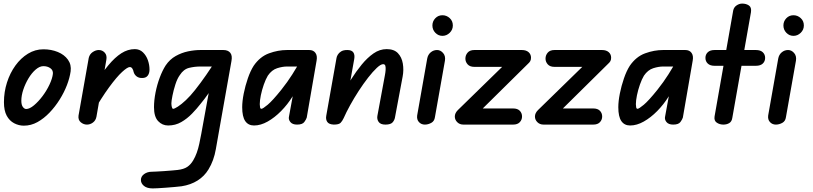

<svg xmlns="http://www.w3.org/2000/svg" viewBox="-20 -695 4535 1071"><path d="M113 6Q85 6 59 -7.5Q33 -21 17.5 -49.5Q2 -78 2 -125Q2 -182 19 -235Q36 -288 66 -329.5Q96 -371 136 -395.5Q176 -420 222 -420Q266 -420 302.5 -405Q339 -390 359 -362Q379 -334 374 -297Q369 -261 353.5 -220.5Q338 -180 313 -140Q288 -100 256.5 -67Q225 -34 189 -14Q153 6 113 6ZM126 -87Q145 -87 169.5 -107.5Q194 -128 217 -158.5Q240 -189 256 -223Q272 -257 275 -283Q277 -303 261 -314.5Q245 -326 222 -326Q201 -326 179 -307Q157 -288 139 -258Q121 -228 110 -195Q99 -162 99 -133Q99 -110 107.5 -98.5Q116 -87 126 -87Z M774 -260Q755 -259 742 -269Q729 -279 725 -295Q724 -303 718.5 -312Q713 -321 704 -321Q691 -321 661 -293.5Q631 -266 588.5 -208Q546 -150 493 -58L508 -226Q548 -287 584.5 -331Q621 -375 657 -398Q693 -421 732 -421Q759 -421 777.5 -403Q796 -385 805 -359Q814 -333 814 -307Q814 -286 804 -273Q794 -260 774 -260ZM465 0Q446 0 430.5 -13Q415 -26 418 -50L475 -372Q480 -393 497 -404.5Q514 -416 531 -416Q551 -416 564.5 -401Q578 -386 573 -360L518 -44Q514 -23 498.5 -11.5Q483 0 465 0Z M766 309Q766 289 784 276Q802 263 827 263Q833 263 852 262Q871 261 894.5 259.5Q918 258 939.5 256Q961 254 971 253Q1005 249 1024.5 236Q1044 223 1058 199Q1080 162 1091.5 107.5Q1103 53 1113 -5L1154 -230L1187 -416H1226Q1252 -416 1264.5 -400.5Q1277 -385 1271 -354L1208 1Q1195 73 1184 137Q1173 201 1143 250Q1120 288 1082 312Q1044 336 993 344Q978 346 954.5 348Q931 350 905.5 352Q880 354 860 355Q840 356 832 356Q800 356 783 342Q766 328 766 309ZM839 -97Q839 -135 847.5 -178.5Q856 -222 871 -262Q886 -302 904 -330Q927 -364 960 -382.5Q993 -401 1029 -408.5Q1065 -416 1098 -416H1220V-324H1098Q1066 -324 1035 -316.5Q1004 -309 983 -276Q969 -257 958.5 -224.5Q948 -192 942 -161.5Q936 -131 936 -119Q936 -108 938.5 -98Q941 -88 946 -88Q953 -88 972.5 -100.5Q992 -113 1017 -136.5Q1042 -160 1068 -193Q1099 -232 1130.5 -277.5Q1162 -323 1187 -364H1252Q1217 -296 1180 -232.5Q1143 -169 1099 -116Q1079 -90 1051.5 -61.5Q1024 -33 991 -14Q958 5 918 5Q885 5 862 -19.5Q839 -44 839 -97Z M1397 5Q1365 5 1348 -19.5Q1331 -44 1331 -97Q1331 -130 1339.5 -173Q1348 -216 1362.5 -258Q1377 -300 1395 -328Q1430 -379 1480.5 -397.5Q1531 -416 1581 -416H1684V-324H1581Q1556 -324 1526 -314.5Q1496 -305 1474 -273Q1462 -253 1451.5 -223Q1441 -193 1435 -163.5Q1429 -134 1429 -114Q1429 -107 1430.5 -97.5Q1432 -88 1438 -88Q1446 -88 1473 -110.5Q1500 -133 1549 -194Q1584 -238 1610.5 -280Q1637 -322 1661 -363H1730Q1715 -328 1695 -292Q1675 -256 1654 -222Q1633 -188 1612 -157Q1584 -112 1548 -75.5Q1512 -39 1473 -17Q1434 5 1397 5ZM1637 0Q1611 0 1599.5 -14.5Q1588 -29 1592 -45L1637 -290V-416H1705Q1728 -416 1739.5 -400Q1751 -384 1746 -357L1691 -39Q1688 -29 1677.5 -14.5Q1667 0 1637 0Z M2130 0Q2103 0 2092.5 -14.5Q2082 -29 2085 -48L2127 -275Q2130 -290 2131 -304.5Q2132 -319 2129.5 -328Q2127 -337 2117 -337Q2104 -337 2082 -316.5Q2060 -296 2033.5 -262Q2007 -228 1981 -188Q1955 -148 1933 -108Q1911 -68 1897 -36L1889 -171Q1912 -210 1939 -253Q1966 -296 1997.5 -334.5Q2029 -373 2063.5 -397Q2098 -421 2137 -421Q2178 -421 2199.5 -398.5Q2221 -376 2227 -340.5Q2233 -305 2226 -268L2184 -44Q2182 -27 2171 -13.5Q2160 0 2130 0ZM1842 0Q1815 -1 1805.5 -15Q1796 -29 1800 -50L1857 -371Q1858 -379 1864 -389.5Q1870 -400 1882.5 -408Q1895 -416 1917 -416Q1942 -416 1951 -402.5Q1960 -389 1956 -366L1897 -36Q1889 -19 1879.5 -9.5Q1870 0 1842 0Z M2350 0Q2330 0 2317 -14Q2304 -28 2307 -51L2363 -368Q2367 -390 2382.5 -403Q2398 -416 2418 -416Q2437 -416 2451.5 -399.5Q2466 -383 2462 -357L2406 -41Q2403 -19 2385.5 -9.5Q2368 0 2350 0ZM2448 -495Q2425 -495 2408.5 -512Q2392 -529 2392 -553Q2392 -576 2408 -593Q2424 -610 2448 -610Q2471 -610 2488.5 -594Q2506 -578 2506 -553Q2506 -529 2488.5 -512Q2471 -495 2448 -495Z M2517 -45Q2517 -64 2534 -81L2857 -396L2891 -416Q2915 -416 2928.5 -404Q2942 -392 2942 -373Q2942 -361 2937.5 -353.5Q2933 -346 2925 -339L2604 -22L2565 0Q2544 0 2530.5 -13.5Q2517 -27 2517 -45ZM2892 -45Q2892 -27 2879.5 -13.5Q2867 0 2842 0H2565L2604 -90H2842Q2867 -90 2879.5 -77Q2892 -64 2892 -45ZM2576 -368Q2576 -387 2588.5 -401.5Q2601 -416 2626 -416H2891L2848 -322H2626Q2601 -322 2588.5 -336Q2576 -350 2576 -368Z M2964 -45Q2964 -64 2981 -81L3304 -396L3338 -416Q3362 -416 3375.5 -404Q3389 -392 3389 -373Q3389 -361 3384.5 -353.5Q3380 -346 3372 -339L3051 -22L3012 0Q2991 0 2977.5 -13.5Q2964 -27 2964 -45ZM3339 -45Q3339 -27 3326.5 -13.5Q3314 0 3289 0H3012L3051 -90H3289Q3314 -90 3326.5 -77Q3339 -64 3339 -45ZM3023 -368Q3023 -387 3035.5 -401.5Q3048 -416 3073 -416H3338L3295 -322H3073Q3048 -322 3035.5 -336Q3023 -350 3023 -368Z M3495 5Q3463 5 3446 -19.5Q3429 -44 3429 -97Q3429 -130 3437.5 -173Q3446 -216 3460.5 -258Q3475 -300 3493 -328Q3528 -379 3578.5 -397.5Q3629 -416 3679 -416H3782V-324H3679Q3654 -324 3624 -314.5Q3594 -305 3572 -273Q3560 -253 3549.5 -223Q3539 -193 3533 -163.5Q3527 -134 3527 -114Q3527 -107 3528.5 -97.5Q3530 -88 3536 -88Q3544 -88 3571 -110.5Q3598 -133 3647 -194Q3682 -238 3708.5 -280Q3735 -322 3759 -363H3828Q3813 -328 3793 -292Q3773 -256 3752 -222Q3731 -188 3710 -157Q3682 -112 3646 -75.5Q3610 -39 3571 -17Q3532 5 3495 5ZM3735 0Q3709 0 3697.5 -14.5Q3686 -29 3690 -45L3735 -290V-416H3803Q3826 -416 3837.5 -400Q3849 -384 3844 -357L3789 -39Q3786 -29 3775.5 -14.5Q3765 0 3735 0Z M4015 0Q3994 0 3978 -11Q3962 -22 3966 -46L4070 -637Q4074 -655 4089 -665Q4104 -675 4120 -675Q4142 -675 4157.5 -664.5Q4173 -654 4169 -627L4065 -38Q4062 -17 4048 -8.5Q4034 0 4015 0ZM3915 -372Q3915 -391 3928 -403.5Q3941 -416 3966 -416H4196Q4222 -416 4235 -403.5Q4248 -391 4248 -372Q4248 -353 4235 -340.5Q4222 -328 4196 -328H3966Q3941 -328 3928 -340.5Q3915 -353 3915 -372Z M4308 0Q4288 0 4275 -14Q4262 -28 4265 -51L4321 -368Q4325 -390 4340.5 -403Q4356 -416 4376 -416Q4395 -416 4409.5 -399.5Q4424 -383 4420 -357L4364 -41Q4361 -19 4343.5 -9.5Q4326 0 4308 0ZM4406 -495Q4383 -495 4366.5 -512Q4350 -529 4350 -553Q4350 -576 4366 -593Q4382 -610 4406 -610Q4429 -610 4446.5 -594Q4464 -578 4464 -553Q4464 -529 4446.5 -512Q4429 -495 4406 -495Z"/></svg>

Font: Edu QLD Beginner SemiBold
Style: Regular
Weight: 600
Designer: Tina and Corey Anderson
Foundry: Google for Education
Version: Version 1.003